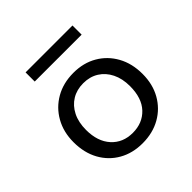

<svg xmlns="http://www.w3.org/2000/svg" viewBox="-174 -799 962 962"><g transform="rotate(-45 307.0 -318.0)"><path d="M305 15Q234.1 15 179.8 -16Q125.4 -46.9 94.5 -102.9Q63.6 -158.9 63.6 -233.9Q63.6 -305.5 95 -361.2Q126.4 -417 181.6 -448.6Q236.8 -480.3 309 -480.3Q380.2 -480.3 434.4 -448.6Q488.6 -417 519.5 -361Q550.4 -305 550.4 -231.4Q550.4 -158.4 519 -103Q487.6 -47.5 432.4 -16.3Q377.2 15 305 15ZM307 -56.7Q376.3 -56.7 419.5 -102.3Q462.6 -148 462.6 -232.5Q462.6 -285.8 443 -325.3Q423.5 -364.8 388.6 -386.7Q353.7 -408.6 307 -408.6Q260.9 -408.6 226 -387.3Q191.2 -366.1 171.3 -326.7Q151.4 -287.4 151.4 -232.8Q151.4 -151.3 194.2 -104Q237 -56.7 307 -56.7ZM141.1 -586.3V-651.1H473.5V-586.3Z"/></g></svg>

Font: Intel One Mono Light
Style: Regular
Weight: 300
Monospace: yes
Designer: Fred Shallcrass
Foundry: Frere-Jones Type LLC
Version: Version 1.004